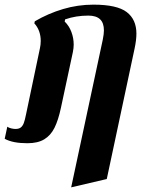

<svg xmlns="http://www.w3.org/2000/svg" viewBox="-64 -600 621 822"><path d="M376 -430.2Q380.9 -454.6 380.9 -469.7Q380.9 -502 364.3 -517.6Q347.7 -533.2 314 -533.2Q261.2 -533.2 214.8 -517.1L212.9 -507.8Q231.9 -489.3 241.7 -463.1Q251.5 -437 251.5 -408.7Q251.5 -395 248 -377L196.8 -138.2Q185.5 -85.4 169.4 -53Q153.3 -20.5 125.7 -3.7Q98.1 13.2 53.2 13.2Q-9.8 13.2 -43.9 -5.9L-32.7 -57.6Q-27.3 -53.2 -16.6 -50.5Q-5.9 -47.9 2 -47.9Q16.6 -47.9 24.7 -54Q32.7 -60.1 37.6 -72.5Q42.5 -85 47.4 -109.9L106.9 -393.1Q110.4 -408.7 110.4 -424.8Q110.4 -447.3 103.3 -466.6Q96.2 -485.8 83 -500L85 -508.8Q142.6 -542.5 206.1 -561.3Q269.5 -580.1 335.9 -580.1Q437 -580.1 478.5 -548.3Q520 -516.6 520 -456.1Q520 -428.7 512.2 -392.1L393.1 166.5L240.7 202.1Z"/></svg>

Font: Pattaya
Style: Regular
Weight: 400
Designer: Pablo Impallari / Thai characters Designed by Thanarat Vachiruckul and Suppakit Chalermlarp
Foundry: Pablo Impallari
Version: Version 2.001